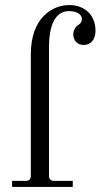

<svg xmlns="http://www.w3.org/2000/svg" viewBox="-20 -740 398 760"><path d="M28 0H268V-24H196C180 -24 174 -30 174 -46V-553C174 -669 216 -696 253 -696C273 -696 304 -690 304 -664C304 -654 299 -646 288 -640C276 -632 270 -616 270 -604C270 -578 288 -562 311 -562C340 -562 358 -584 358 -618C358 -688 307 -720 255 -720C184 -720 102 -667 102 -525V-46C102 -30 96 -24 80 -24H28Z"/></svg>

Font: Old Standard
Style: Regular
Weight: 400
Designer: Alexey Kryukov <alexios@thessalonica.org.ru>
Version: Version 2.0